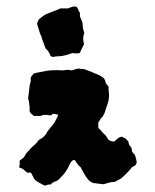

<svg xmlns="http://www.w3.org/2000/svg" viewBox="-20 -564 480 594"><path d="M241 -462Q237 -453 237.5 -444Q238 -435 240 -427Q237 -421 234 -415.5Q231 -410 229 -405Q228 -399 221 -399Q217 -399 212.5 -399Q208 -399 204 -400Q197 -397 184 -393.5Q171 -390 163 -390Q158 -390 153.5 -389.5Q149 -389 145 -388Q137 -388 135 -394Q131 -406 121 -414Q118 -421 115.5 -429Q113 -437 110 -444Q109 -446 109 -448.5Q109 -451 107 -453Q103 -462 100.5 -471Q98 -480 95 -490Q95 -494 97 -497L100 -504Q107 -510 114 -515Q121 -520 130 -523Q137 -526 149 -530.5Q161 -535 167 -538H191Q193 -539 196.5 -540.5Q200 -542 204 -543Q207 -544 210.5 -544Q214 -544 218 -542Q220 -539 221.5 -536Q223 -533 224 -529Q229 -524 227 -518Q227 -512 231 -504Q236 -494 236 -485Q236 -475 241 -462ZM402 -59Q401 -53 393.5 -49.5Q386 -46 384 -41Q380 -37 376.5 -33Q373 -29 369 -25L355 -12L342 -5Q336 -1 332 -1Q324 -1 316 1.5Q308 4 300 6Q293 5 287 4.5Q281 4 275 3Q264 3 254 -7Q247 -15 242.5 -23Q238 -31 233 -40Q231 -45 230 -46Q220 -54 213 -67Q208 -71 204 -67Q198 -62 194 -52.5Q190 -43 185 -36Q181 -29 175 -22.5Q169 -16 163 -10Q157 -4 149.5 -2Q142 0 137 7Q132 6 128 7.5Q124 9 120 10Q118 10 117 9.5Q116 9 115 9Q111 6 103.5 2.5Q96 -1 89 -7Q85 -11 81 -20Q77 -29 75 -30H64Q58 -35 53 -39.5Q48 -44 40 -45V-54Q42 -56 41 -60.5Q40 -65 41 -67Q49 -73 52 -75.5Q55 -78 59 -86Q60 -89 67 -96Q74 -103 75 -105Q83 -113 88 -117Q93 -121 100 -131Q119 -140 126 -156Q128 -159 129.5 -160.5Q131 -162 132 -164Q138 -172 143.5 -178Q149 -184 153 -193Q155 -197 157 -201Q159 -205 160 -209Q161 -209 156 -210Q151 -211 147 -212Q140 -212 141 -209.5Q142 -207 132 -207Q129 -209 125 -208.5Q121 -208 116 -209Q113 -208 109 -206.5Q105 -205 101 -205Q97 -206 93.5 -205.5Q90 -205 85 -205Q83 -207 80 -209.5Q77 -212 75 -214Q71 -219 71.5 -222.5Q72 -226 72 -230Q71 -235 70 -245Q69 -255 67 -259Q68 -264 69 -275Q70 -286 71.5 -297Q73 -308 75 -311V-323Q76 -327 79 -330Q82 -333 83 -336Q92 -339 101.5 -340.5Q111 -342 120 -344Q129 -346 139 -346.5Q149 -347 159 -347Q167 -346 175.5 -346.5Q184 -347 192 -348Q194 -347 197 -347Q200 -347 202 -346Q207 -348 212.5 -349.5Q218 -351 223 -352Q228 -351 233 -350.5Q238 -350 241 -350Q252 -346 261 -342.5Q270 -339 278 -335Q282 -334 286 -332Q290 -330 293 -328Q305 -322 307 -308Q307 -306 311.5 -301.5Q316 -297 316 -294Q315 -291 316.5 -280.5Q318 -270 317 -262Q316 -250 311.5 -238.5Q307 -227 306 -222Q305 -218 303.5 -214.5Q302 -211 299 -206Q298 -204 297.5 -203Q297 -202 297 -202Q297 -202 296.5 -202Q296 -202 293 -199Q291 -196 289 -192.5Q287 -189 284 -185Q284 -175 284 -171Q284 -167 292 -161Q296 -154 302 -149.5Q308 -145 312 -137Q315 -131 322 -128Q334 -123 339 -131Q341 -133 344.5 -136Q348 -139 352 -140Q356 -142 359 -140Q362 -138 366 -137Q368 -136 373.5 -130.5Q379 -125 378 -122Q378 -117 383 -111.5Q388 -106 388 -101Q387 -96 391 -92Q395 -88 398 -83Q399 -80 401.5 -70.5Q404 -61 402 -59Z"/></svg>

Font: Darumadrop One
Style: Regular
Weight: 400
Version: Version 1.000